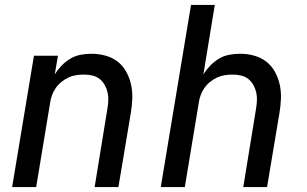

<svg xmlns="http://www.w3.org/2000/svg" viewBox="-20 -755 1240 775"><path d="M29 0 117 -530H214L201 -455Q213 -474 229 -490.5Q245 -507 264.5 -518.5Q284 -530 306 -534Q328 -538 349 -538Q378 -538 405.5 -530.5Q433 -523 454.5 -506.5Q476 -490 489.5 -465.5Q503 -441 509 -414Q515 -387 514 -357.5Q513 -328 508 -299L458 0H362L413 -313Q416 -330 417 -347.5Q418 -365 414.5 -381Q411 -397 403 -411.5Q395 -426 382.5 -436Q370 -446 353.5 -450Q337 -454 319 -454Q303 -454 287 -451.5Q271 -449 256 -442Q241 -435 227.5 -424Q214 -413 204.5 -399Q195 -385 189.5 -369.5Q184 -354 182 -338L126 0Z M629 0 751 -735H847L801 -455Q813 -474 829 -490.5Q845 -507 864.5 -518.5Q884 -530 906 -534Q928 -538 949 -538Q978 -538 1005.5 -530.5Q1033 -523 1054.5 -506.5Q1076 -490 1089.5 -465.5Q1103 -441 1109 -414Q1115 -387 1114 -357.5Q1113 -328 1108 -299L1058 0H962L1013 -313Q1016 -330 1017 -347.5Q1018 -365 1014.5 -381Q1011 -397 1003 -411.5Q995 -426 982.5 -436Q970 -446 953.5 -450Q937 -454 919 -454Q903 -454 887 -451.5Q871 -449 856 -442Q841 -435 827.5 -424Q814 -413 804.5 -399Q795 -385 789.5 -369.5Q784 -354 782 -338L726 0Z"/></svg>

Font: Iosevka Curly MdExObl
Style: Regular
Weight: 500
Width: 7
Italic angle: -9°
Monospace: yes
Designer: Belleve Invis
Foundry: Belleve Invis
Version: Version 11.1.0; ttfautohint (v1.8.3)